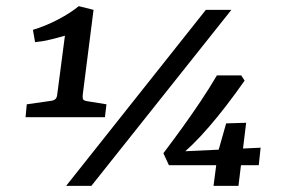

<svg xmlns="http://www.w3.org/2000/svg" viewBox="-20 -604 947 624"><path d="M249 -297Q248 -288 249.5 -282.5Q251 -277 264 -275L326 -265L321 -223H63L67 -265L144 -276Q154 -277 159.5 -281.5Q165 -286 166 -297L191 -488Q167 -481 142 -475Q117 -469 94 -467L87 -507Q127 -519 167.5 -540Q208 -561 236 -584L284 -572ZM195 0 649 -572H732L277 0ZM511 -106Q542 -147 572 -188.5Q602 -230 630.5 -272.5Q659 -315 685 -359H764L775 -342Q714 -255 659 -191.5Q604 -128 560 -94L550 -111L827 -124L821 -67H529ZM688 -108 715 -203 780 -205 755 0H674Z"/></svg>

Font: Rasa SemiBold
Style: Italic
Weight: 600
Italic angle: -7.10001°
Designer: Anna Giedrys (Yrsa+Rasa design), David Brezina (Yrsa art-direction, Rasa art-direction, design)
Foundry: Rosetta Type Foundry
Version: Version 2.004